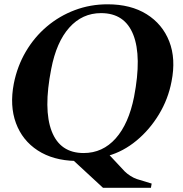

<svg xmlns="http://www.w3.org/2000/svg" viewBox="-20 -736 852 893"><path d="M459 137.4 318.6 7.6 331.4 12.6Q227 10.2 155.5 -36.3Q84 -82.8 54.2 -163.4Q24.4 -244 44.2 -347Q60.2 -428 100 -495.8Q139.8 -563.6 198.1 -612.8Q256.4 -662 328.2 -689Q400 -716 480.4 -716Q588.2 -716 661.9 -670Q735.6 -624 767.2 -543.3Q798.8 -462.6 777.8 -357Q762.4 -275.4 719.3 -204.1Q676.2 -132.8 614.8 -82Q553.4 -31.2 482.6 -11.4L482.8 -21.4L559.6 60.8Q570.6 71.8 586.2 81.8Q601.8 91.8 616.6 96.8L685.4 117.8L682 137.4ZM369 -24.2Q457.4 -24.2 518 -92.2Q578.6 -160.2 603.6 -286Q639.6 -473.4 600 -574.2Q560.4 -675 450 -675Q362.6 -675 302.4 -607.7Q242.2 -540.4 218.2 -415Q181.2 -227.2 220.4 -125.7Q259.6 -24.2 369 -24.2Z"/></svg>

Font: Wittgenstein
Style: Italic
Weight: 400
Italic angle: -11°
Designer: Jörg Drees
Foundry: Jörg Drees
Version: Version 1.500